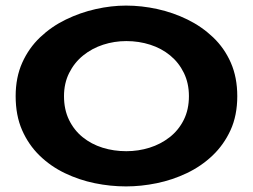

<svg xmlns="http://www.w3.org/2000/svg" viewBox="-20 -654 905 687"><path d="M431 13Q375 13 319 1.5Q263 -10 212 -34.5Q161 -59 121.5 -97.5Q82 -136 59 -188.5Q36 -241 36 -310Q36 -377 59.5 -429.5Q83 -482 123.5 -520.5Q164 -559 215.5 -584Q267 -609 322.5 -621.5Q378 -634 431 -634Q487 -634 543.5 -621.5Q600 -609 651 -584Q702 -559 742.5 -520.5Q783 -482 806 -429.5Q829 -377 829 -310Q829 -241 805 -188.5Q781 -136 740.5 -97.5Q700 -59 648.5 -34.5Q597 -10 541 1.5Q485 13 431 13ZM432 -113Q475 -113 515 -125.5Q555 -138 587 -163Q619 -188 637.5 -225Q656 -262 656 -310Q656 -356 638 -393Q620 -430 589 -455.5Q558 -481 517.5 -494Q477 -507 432 -507Q389 -507 349 -494Q309 -481 277.5 -455.5Q246 -430 227.5 -393Q209 -356 209 -310Q209 -262 227 -225Q245 -188 276 -163Q307 -138 347 -125.5Q387 -113 432 -113Z"/></svg>

Font: BioRhyme SemiExpanded ExtraBold
Style: Regular
Weight: 800
Width: 6
Designer: Aoife Mooney
Foundry: Aoife Mooney Type
Version: Version 1.600;gftools[0.9.33]